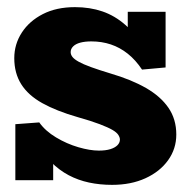

<svg xmlns="http://www.w3.org/2000/svg" viewBox="-20 -504 534 538"><path d="M294 14Q260 14 229.5 7.5Q199 1 172.5 -13Q146 -27 123 -50Q100 -73 82 -105L129 -108V1H23V-156L90 -161Q107 -137 137 -119Q167 -101 199.5 -91.5Q232 -82 257 -82Q276 -82 289 -86Q302 -90 309 -97Q316 -104 316 -113Q316 -119 311.5 -126Q307 -133 295 -140Q283 -147 259.5 -156Q236 -165 197 -176Q138 -193 98.5 -215Q59 -237 39.5 -268Q20 -299 20 -341Q20 -380 41 -412.5Q62 -445 100 -464.5Q138 -484 190 -484Q232 -484 267 -472Q302 -460 331.5 -434Q361 -408 385 -365L338 -361V-471H444V-315L378 -309Q360 -336 338 -353.5Q316 -371 290.5 -379.5Q265 -388 236 -388Q218 -388 205 -384.5Q192 -381 185 -374Q178 -367 178 -358Q178 -351 183 -344.5Q188 -338 200.5 -331Q213 -324 235 -316Q257 -308 290 -298Q348 -281 389 -257.5Q430 -234 452 -202Q474 -170 474 -127Q474 -87 451 -55Q428 -23 387.5 -4.5Q347 14 294 14Z"/></svg>

Font: BioRhyme ExtraBold
Style: Regular
Weight: 800
Designer: Aoife Mooney
Foundry: Aoife Mooney Type
Version: Version 1.600;gftools[0.9.33]